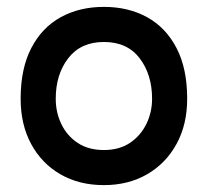

<svg xmlns="http://www.w3.org/2000/svg" viewBox="-20 -525 604 558"><path d="M282 13Q210 13 155.5 -18.5Q101 -50 70.5 -106.5Q40 -163 40 -238Q40 -326 71 -385.5Q102 -445 156.5 -475Q211 -505 282 -505Q353 -505 407.5 -475Q462 -445 493 -385.5Q524 -326 524 -238Q524 -163 493 -106.5Q462 -50 407.5 -18.5Q353 13 282 13ZM282 -89Q327 -89 358 -110Q389 -131 405.5 -165Q422 -199 422 -238Q422 -308 386 -355.5Q350 -403 282 -403Q215 -403 178.5 -356Q142 -309 142 -238Q142 -198 158.5 -164Q175 -130 206 -109.5Q237 -89 282 -89Z"/></svg>

Font: Kulim Park SemiBold
Style: Regular
Weight: 600
Designer: Noponies / Dale Sattler
Foundry: Noponies
Version: Version 1.000; ttfautohint (v1.8.3)